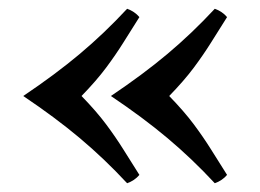

<svg xmlns="http://www.w3.org/2000/svg" viewBox="-20 -437 592 438"><path d="M233 -218H366Q400 -253 422 -282.5Q444 -312 461.5 -340Q479 -368 498 -398Q487 -411 470 -417Q418 -361 362 -314Q306 -267 233 -218ZM233 -218Q306 -169 362 -122Q418 -75 470 -19Q487 -25 498 -38Q479 -68 461.5 -96Q444 -124 422 -153.5Q400 -183 366 -218ZM33 -218H166Q200 -253 222 -282.5Q244 -312 261.5 -340Q279 -368 298 -398Q287 -411 270 -417Q218 -361 162 -314Q106 -267 33 -218ZM33 -218Q106 -169 162 -122Q218 -75 270 -19Q287 -25 298 -38Q279 -68 261.5 -96Q244 -124 222 -153.5Q200 -183 166 -218Z"/></svg>

Font: Poltawski Nowy SemiBold
Style: Regular
Weight: 600
Version: Version 1.001;gftools[0.9.25]